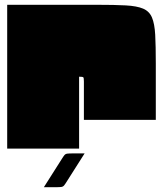

<svg xmlns="http://www.w3.org/2000/svg" viewBox="-20 -620 680 801"><path d="M10 -600H385Q458 -600 504.5 -597.5Q551 -595 577 -584Q603 -573 614 -547Q625 -521 627.5 -475Q630 -429 630 -355V-120H330V-280Q330 -295 327.5 -297.5Q325 -300 310 -300V0H10ZM333 20 260 135Q252 148 247.5 153.5Q243 159 235.5 160Q228 161 212 161H163L236 46Q244 33 248.5 27.5Q253 22 260.5 21Q268 20 284 20Z"/></svg>

Font: Badeen Display
Style: Regular
Weight: 400
Version: Version 1.000; ttfautohint (v1.8.4.7-5d5b)